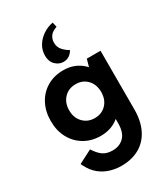

<svg xmlns="http://www.w3.org/2000/svg" viewBox="-237 -896 1048 1200"><g transform="rotate(-30 287.5 -295.5)"><path d="M273 200Q233 200 193.5 188Q154 176 121 149.5Q88 123 65 78L57 62L154 12Q179 52 206 70.5Q233 89 274 89Q325 89 356.5 57Q388 25 388 -41V-164H397V-374H388L420 -489H519V-67Q519 19 488.5 79Q458 139 403 169.5Q348 200 273 200ZM256 -27Q190 -27 139 -57Q88 -87 59 -140Q30 -193 30 -263Q30 -333 58.5 -386.5Q87 -440 138 -470Q189 -500 255 -500Q317 -500 364 -470.5Q411 -441 437 -387.5Q463 -334 463 -263Q463 -190 437.5 -137.5Q412 -85 365.5 -56Q319 -27 256 -27ZM279 -142Q330 -142 362 -176Q394 -210 394 -264Q394 -318 362 -352Q330 -386 279 -386Q228 -386 195.5 -352Q163 -318 163 -263Q163 -210 195.5 -176Q228 -142 279 -142ZM285 -544Q253 -544 228 -568.5Q203 -593 203 -635Q203 -674 222.5 -706.5Q242 -739 275.5 -761.5Q309 -784 348 -791L356 -756Q321 -745 306.5 -724Q292 -703 292 -678Q292 -644 313 -622Q334 -600 356 -588Q343 -566 325.5 -555Q308 -544 285 -544Z"/></g></svg>

Font: Gabarito SemiBold
Style: Regular
Weight: 600
Designer: Leandro Assis / Alvaro Franca / Felipe Casaprima
Foundry: Naipe Foundry
Version: Version 1.000